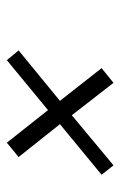

<svg xmlns="http://www.w3.org/2000/svg" viewBox="86 -514 355 567"><g transform="rotate(90 263.5 -230.5)"><path d="M346.7 -230 443.8 -107.9 401.4 -73.2 305.2 -194.8 157.7 -73.2 128.9 -107.9 277.8 -230 181.2 -353 224.6 -388.2 320.3 -265.1 468.3 -388.2 496.1 -353Z"/></g></svg>

Font: Linux Biolinum G
Style: Italic
Weight: 400
Italic angle: -12°
Designer: Philipp H. Poll
Foundry: Philipp H. Poll
Version: Version 0.5.1